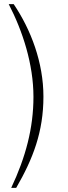

<svg xmlns="http://www.w3.org/2000/svg" viewBox="-20 -743 328 924"><path d="M22 -723C89 -594 141 -434 141 -277C141 -128 104 13 34 161H58C139 21 189 -109 189 -278C189 -442 129 -600 46 -723Z"/></svg>

Font: United Sans Thin
Style: Regular
Weight: 100
Designer: Pablo Impallari, Rodrigo Fuenzalida (Modified by Dan O. Williams)
Version: Version 1.000;PS 001.000;hotconv 1.0.88;makeotf.lib2.5.64775